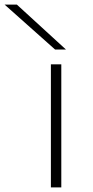

<svg xmlns="http://www.w3.org/2000/svg" viewBox="-102 -810 403 830"><path d="M118 0V-532H163V0ZM136 -596 -82 -790H-29L183 -596Z"/></svg>

Font: Georama ExtraExtended ExtraLight
Style: Regular
Weight: 200
Width: 8
Designer: Jean-Baptiste Levee
Foundry: Production Type
Version: Version 1.000